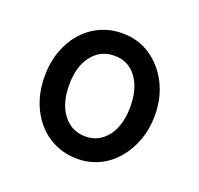

<svg xmlns="http://www.w3.org/2000/svg" viewBox="-83 -1116 620 597"><g transform="rotate(20 227.0 -817.5)"><path d="M228 -610Q176 -610 134.5 -636Q93 -662 69 -709.5Q45 -757 45 -818Q45 -862 58.5 -900Q72 -938 96.5 -966Q121 -994 154.5 -1009.5Q188 -1025 228 -1025Q280 -1025 320.5 -998Q361 -971 385 -924.5Q409 -878 409 -819Q409 -774 395 -736Q381 -698 356.5 -669.5Q332 -641 299 -625.5Q266 -610 228 -610ZM228 -684Q251 -684 269 -693.5Q287 -703 300.5 -720.5Q314 -738 321 -763Q328 -788 328 -819Q328 -879 301 -915Q274 -951 228 -951Q205 -951 186.5 -942Q168 -933 154 -915Q140 -897 133 -873Q126 -849 126 -818Q126 -756 154 -720Q182 -684 228 -684Z"/></g></svg>

Font: Playwrite NG Modern
Style: Regular
Weight: 400
Designer: Veronika Burian, José Scaglione
Foundry: TypeTogether
Version: Version 1.002